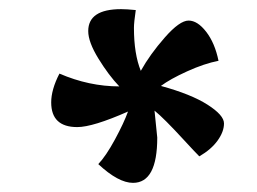

<svg xmlns="http://www.w3.org/2000/svg" viewBox="-20 -915 562 420"><path d="M318 -673 324 -614Q324 -515 271 -515Q239 -515 195 -556Q212 -574 231.5 -610Q251 -646 260 -671Q183 -637 149 -637Q92 -637 92 -691Q92 -719 110 -754Q175 -726 241 -726Q218 -750 195.5 -786.5Q173 -823 173 -847Q173 -895 245 -895Q257 -895 277 -893Q273 -866 273 -854Q273 -797 288 -760Q308 -796 340.5 -833Q373 -870 392.5 -870Q412 -870 431 -845.5Q450 -821 458 -782Q427 -776 389.5 -759Q352 -742 332 -727Q398 -709 434 -686Q470 -663 470 -645Q470 -627 456 -607.5Q442 -588 416 -573Q406 -583 383 -608Q338 -657 318 -673Z"/></svg>

Font: Merienda
Style: Regular
Weight: 400
Designer: Eduardo Rodriguez Tunni
Foundry: Eduardo Rodriguez Tunni
Version: Version 1.001